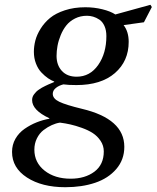

<svg xmlns="http://www.w3.org/2000/svg" viewBox="-20 -532 648 794"><path d="M29.8 96.2Q29.8 66.4 43.9 41.7Q58.1 17.1 81.8 0.7Q105.5 -15.6 131.1 -25.9Q156.7 -36.1 184.1 -41V-43Q112.8 -76.2 112.8 -118.2Q112.8 -124.5 114.7 -130.6Q116.7 -136.7 121.1 -142.3Q125.5 -147.9 129.6 -152.3Q133.8 -156.7 141.1 -161.6Q148.4 -166.5 153.3 -169.4Q158.2 -172.4 167 -176.5Q175.8 -180.7 179.9 -182.6Q184.1 -184.6 193.1 -188.2Q202.1 -191.9 204.1 -192.9V-194.8Q191.4 -199.7 178.2 -208.7Q165 -217.8 151.1 -232.4Q137.2 -247.1 128.7 -269.3Q120.1 -291.5 120.1 -317.9Q120.1 -340.8 126.2 -364.5Q132.3 -388.2 147.9 -413.3Q163.6 -438.5 187 -457.8Q210.4 -477.1 248.3 -489.5Q286.1 -502 333 -502Q369.1 -502 403.1 -493.7Q437 -485.4 457 -472.2L602.1 -512.2L607.9 -502.9L575.2 -439.9L491.2 -428.2Q512.2 -400.9 512.2 -358.9Q512.2 -279.3 455.1 -229.7Q397.9 -180.2 295.9 -180.2Q262.2 -180.2 242.2 -183.1Q223.1 -178.2 210.7 -168Q198.2 -157.7 198.2 -144Q198.2 -124 225.3 -111.1Q252.4 -98.1 318.8 -82Q494.1 -40.5 494.1 75.2Q494.1 128.4 460.9 167Q427.7 205.6 373.3 223.9Q318.8 242.2 250 242.2Q153.3 242.2 91.6 202.1Q29.8 162.1 29.8 96.2ZM122.1 86.9Q122.1 140.1 164.3 173.6Q206.5 207 272 207Q331.5 207 370.4 178Q409.2 148.9 409.2 94.2Q409.2 70.3 396 50.5Q382.8 30.8 364 18.6Q345.2 6.3 318.6 -3.2Q292 -12.7 271.2 -17.3Q250.5 -22 228 -24.9Q211.4 -22.5 194.1 -14.6Q176.8 -6.8 159.9 6.1Q143.1 19 132.6 40.3Q122.1 61.5 122.1 86.9ZM213.9 -300.8Q213.9 -262.7 235.8 -238.8Q257.8 -214.8 296.9 -214.8Q352.1 -214.8 386 -263.2Q419.9 -311.5 419.9 -382.8Q419.9 -407.2 411.9 -424.8Q403.8 -442.4 390.9 -450.9Q377.9 -459.5 365.2 -463.1Q352.5 -466.8 339.8 -466.8Q312.5 -466.8 290.3 -455.6Q268.1 -444.3 254.2 -426.8Q240.2 -409.2 231 -386.5Q221.7 -363.8 217.8 -342.3Q213.9 -320.8 213.9 -300.8Z"/></svg>

Font: Linguistics Pro
Style: Italic
Weight: 400
Italic angle: -12°
Designer: Stefan Peev, Context Ltd
Foundry: Stefan Peev, Context Ltd
Version: Version 001.000